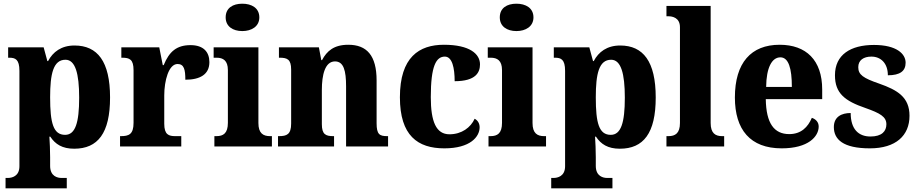

<svg xmlns="http://www.w3.org/2000/svg" viewBox="-20 -792 4962 1038"><path d="M10 226H341V170H312C292 170 251 162 251 105V58C251 18 249 -20 247 -53H252C279 -12 317 12 381 12C509 12 575 -72 575 -265C575 -460 507 -546 383 -546C311 -546 266 -511 240 -462H236L216 -536H24V-480H30C63 -480 85 -471 85 -409V107C85 162 43 170 23 170H10ZM332 -63C268 -63 251 -127 251 -266C251 -393 268 -469 334 -469C387 -469 408 -395 408 -264C408 -128 387 -63 332 -63Z M629 0H960V-56H928C892 -56 868 -64 868 -123V-276C868 -356 892 -446 940 -446C975 -446 982 -416 982 -361C1062 -361 1112 -390 1112 -456C1112 -509 1082 -548 1010 -548C936 -548 895 -514 865 -440H860L841 -536H636V-480H640C681 -480 702 -471 702 -412V-128C702 -65 676 -56 633 -56H629Z M1290 -624C1340 -624 1382 -649 1382 -698C1382 -749 1340 -772 1290 -772C1239 -772 1200 -749 1200 -698C1200 -649 1239 -624 1290 -624ZM1139 0H1450V-56H1440C1403 -56 1377 -71 1377 -127V-536H1135V-480H1151C1186 -480 1212 -465 1212 -413V-128C1212 -71 1187 -56 1150 -56H1139Z M1483 0H1786V-56H1782C1741 -56 1720 -65 1720 -121V-306C1720 -387 1737 -460 1791 -460C1838 -460 1851 -410 1851 -325V0H2078V-56H2074C2032 -56 2016 -65 2016 -126V-357C2016 -492 1963 -550 1863 -550C1785 -550 1747 -516 1721 -467H1717L1704 -536H1488V-480H1492C1533 -480 1554 -471 1554 -416V-124C1554 -65 1530 -56 1488 -56H1483Z M2382 10C2523 10 2573 -53 2573 -104C2573 -123 2564 -141 2546 -150C2525 -103 2476 -66 2410 -66C2338 -66 2309 -134 2309 -267C2309 -436 2338 -486 2385 -486C2425 -486 2438 -424 2438 -353C2554 -353 2575 -402 2575 -444C2575 -500 2520 -550 2380 -550C2246 -550 2142 -483 2142 -266C2142 -59 2238 10 2382 10Z M2772 -624C2822 -624 2864 -649 2864 -698C2864 -749 2822 -772 2772 -772C2721 -772 2682 -749 2682 -698C2682 -649 2721 -624 2772 -624ZM2621 0H2932V-56H2922C2885 -56 2859 -71 2859 -127V-536H2617V-480H2633C2668 -480 2694 -465 2694 -413V-128C2694 -71 2669 -56 2632 -56H2621Z M2960 226H3291V170H3262C3242 170 3201 162 3201 105V58C3201 18 3199 -20 3197 -53H3202C3229 -12 3267 12 3331 12C3459 12 3525 -72 3525 -265C3525 -460 3457 -546 3333 -546C3261 -546 3216 -511 3190 -462H3186L3166 -536H2974V-480H2980C3013 -480 3035 -471 3035 -409V107C3035 162 2993 170 2973 170H2960ZM3282 -63C3218 -63 3201 -127 3201 -266C3201 -393 3218 -469 3284 -469C3337 -469 3358 -395 3358 -264C3358 -128 3337 -63 3282 -63Z M3583 0H3895V-56H3884C3848 -56 3822 -71 3822 -127V-760H3583V-704H3594C3614 -704 3656 -697 3656 -645V-127C3656 -71 3630 -56 3594 -56H3583Z M4206 10C4350 10 4406 -54 4406 -108C4406 -132 4390 -148 4369 -155C4348 -105 4311 -67 4247 -67C4165 -67 4122 -125 4120 -256H4425V-308C4425 -467 4338 -550 4195 -550C4041 -550 3953 -453 3953 -265C3953 -91 4036 10 4206 10ZM4261 -322H4122C4123 -426 4153 -482 4199 -482C4243 -482 4261 -423 4261 -322Z M4683 10C4823 10 4897 -59 4897 -166C4897 -266 4833 -305 4733 -340C4646 -370 4620 -388 4620 -429C4620 -466 4648 -486 4691 -486C4742 -486 4780 -450 4780 -385C4846 -385 4876 -408 4876 -453C4876 -501 4827 -549 4705 -549C4578 -549 4494 -496 4494 -385C4494 -287 4548 -246 4659 -208C4738 -180 4772 -161 4772 -120C4772 -83 4748 -54 4686 -54C4621 -54 4579 -94 4579 -181C4530 -181 4488 -161 4488 -105C4488 -39 4537 10 4683 10Z"/></svg>

Font: Noto Serif Georgian SemiCondensed ExtraBold
Style: Regular
Weight: 800
Width: 4
Designer: Monotype Design Team, Akaki Razmadze
Foundry: Google LLC
Version: Version 2.003